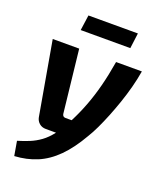

<svg xmlns="http://www.w3.org/2000/svg" viewBox="-161 -787 903 1091"><g transform="rotate(20 290.5 -241.5)"><path d="M576 -494Q568 -445 554.5 -394Q541 -343 524 -293.5Q507 -244 488.5 -198Q470 -152 451.5 -113Q433 -74 415 -45Q365 42 311 96Q257 150 195 176Q133 202 59 206L44 119Q81 108 114 94.5Q147 81 177.5 59Q208 37 237 -0.5Q266 -38 296 -97Q326 -156 348.5 -215.5Q371 -275 388.5 -342.5Q406 -410 420 -494ZM197 -494 239 -114Q242 -97 259 -97H315L275 0H175Q151 0 135 -14Q119 -28 115 -49L37 -494ZM481 -689 469 -596H169L182 -689Z"/></g></svg>

Font: Exo 2
Style: Bold Italic
Weight: 700
Italic angle: -8°
Designer: Natanael Gama
Foundry: Natanael Gama
Version: Version 2.010